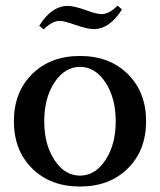

<svg xmlns="http://www.w3.org/2000/svg" viewBox="-20 -663 579 695"><path d="M318.4 -557.6Q295.9 -557.6 252 -573.2Q211.9 -587.4 195.8 -587.4Q168.9 -587.4 138.2 -556.6L122.1 -569.8Q166.5 -641.6 225.6 -641.6Q248 -641.6 292 -626Q329.6 -611.8 347.7 -611.8Q375 -611.8 405.8 -642.6L421.4 -628.9Q377.4 -557.6 318.4 -557.6ZM442.6 -53.2Q376.5 12.2 269.5 12.2Q162.6 12.2 96.4 -53.2Q30.3 -118.7 30.3 -224.1Q30.3 -329.6 96.4 -395Q162.6 -460.4 269.5 -460.4Q376.5 -460.4 442.6 -395Q508.8 -329.6 508.8 -224.1Q508.8 -118.7 442.6 -53.2ZM177.2 -83.7Q214.4 -27.3 269.5 -27.3Q324.7 -27.3 361.8 -83.7Q398.9 -140.1 398.9 -224.1Q398.9 -308.1 361.8 -364.5Q324.7 -420.9 269.5 -420.9Q214.4 -420.9 177.2 -364.5Q140.1 -308.1 140.1 -224.1Q140.1 -140.1 177.2 -83.7Z"/></svg>

Font: Elstob 8pt Medium
Style: Regular
Weight: 500
Designer: Peter S. Baker
Version: Version 1.015